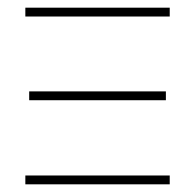

<svg xmlns="http://www.w3.org/2000/svg" viewBox="-20 -480 508 500"><path d="M46 -460H422V-437H46ZM56 -242H412V-219H56ZM46 -23H422V0H46Z"/></svg>

Font: Ysabeau SC Extralight
Style: Regular
Weight: 200
Designer: Christian Thalmann (Catharsis Fonts)
Version: Version 0.003